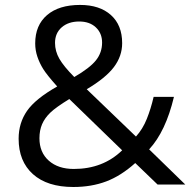

<svg xmlns="http://www.w3.org/2000/svg" viewBox="-20 -745 770 775"><path d="M202.1 -571.8Q202.1 -538.1 219.7 -507.6Q237.3 -477.1 279.8 -434.1Q342.8 -470.7 367.4 -501.7Q392.1 -532.7 392.1 -573.2Q392.1 -610.8 366.9 -634.5Q341.8 -658.2 299.8 -658.2Q256.3 -658.2 229.2 -634.8Q202.1 -611.3 202.1 -571.8ZM277.8 -63Q395.5 -63 473.1 -138.2L259.8 -345.2Q205.6 -312 183.1 -290.3Q160.6 -268.6 149.9 -243.7Q139.2 -218.8 139.2 -187Q139.2 -129.9 177 -96.4Q214.8 -63 277.8 -63ZM55.2 -185.1Q55.2 -248.5 89.1 -297.4Q123 -346.2 210.9 -396Q169.4 -442.4 154.5 -466.3Q139.6 -490.2 130.9 -516.1Q122.1 -542 122.1 -569.8Q122.1 -643.1 169.9 -684.1Q217.8 -725.1 303.2 -725.1Q382.3 -725.1 427.7 -684.3Q473.1 -643.6 473.1 -570.8Q473.1 -518.6 439.9 -474.4Q406.7 -430.2 330.1 -384.8L528.8 -193.8Q556.2 -224.1 572.5 -264.9Q588.9 -305.7 600.1 -354H682.1Q648.9 -214.4 582 -142.1L728 0H616.2L525.9 -86.9Q468.3 -35.2 408.7 -12.7Q349.1 9.8 275.9 9.8Q170.9 9.8 113 -42Q55.2 -93.8 55.2 -185.1Z"/></svg>

Font: CAA NEO Sans
Style: Regular
Weight: 400
Version: Version 1.10